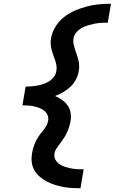

<svg xmlns="http://www.w3.org/2000/svg" viewBox="-20 -853 640 1026"><path d="M410 153Q386 153 362.5 151.5Q339 150 316 145.5Q293 141 271 134Q249 127 229.5 116.5Q210 106 193 91.5Q176 77 164.5 58Q153 39 150 15.5Q147 -8 151 -31Q153 -47 157.5 -62.5Q162 -78 169 -93Q176 -108 185 -122Q194 -136 205 -149Q216 -162 225 -176Q234 -190 237 -206Q240 -222 234.5 -236.5Q229 -251 217.5 -260.5Q206 -270 192 -275.5Q178 -281 163 -284.5Q148 -288 132 -289Q116 -290 100 -290L104 -315L117 -390Q133 -390 149 -391.5Q165 -393 181 -396Q197 -399 213.5 -404.5Q230 -410 244 -419.5Q258 -429 268.5 -443Q279 -457 281 -474Q284 -489 281.5 -504Q279 -519 274 -533Q269 -547 264 -560.5Q259 -574 255.5 -588.5Q252 -603 251 -618.5Q250 -634 253 -649Q258 -681 276.5 -710.5Q295 -740 322 -761.5Q349 -783 380.5 -796.5Q412 -810 444.5 -818.5Q477 -827 509 -830Q541 -833 573 -833L556 -732Q539 -732 521.5 -731Q504 -730 486.5 -726.5Q469 -723 451.5 -718Q434 -713 417.5 -704Q401 -695 388.5 -680.5Q376 -666 373 -649Q370 -633 373 -618.5Q376 -604 380.5 -590Q385 -576 390 -562Q395 -548 398.5 -534Q402 -520 403 -504.5Q404 -489 401 -474Q397 -450 386 -428.5Q375 -407 357 -390Q339 -373 317.5 -360.5Q296 -348 274 -340Q293 -332 311 -319.5Q329 -307 341 -290Q353 -273 357 -251Q361 -229 357 -206Q354 -190 349.5 -175Q345 -160 338 -145Q331 -130 322 -116Q313 -102 302.5 -88.5Q292 -75 282.5 -61Q273 -47 271 -31Q268 -15 276 0Q284 15 297.5 24Q311 33 326.5 38Q342 43 358.5 46.5Q375 50 392 51Q409 52 427 52Z"/></svg>

Font: Iosevka Curly Slab ExObl
Style: Bold
Weight: 700
Width: 7
Italic angle: -9°
Monospace: yes
Designer: Belleve Invis
Foundry: Belleve Invis
Version: Version 11.0.0; ttfautohint (v1.8.3)